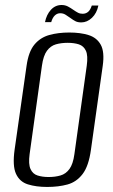

<svg xmlns="http://www.w3.org/2000/svg" viewBox="-20 -728 449 760"><path d="M166.7 12Q123.1 12 90.5 1.8Q57.9 -8.3 43.4 -39.8Q28.9 -71.2 37.8 -135.3L85.2 -467.8Q92.9 -523.5 116.3 -551.6Q139.8 -579.7 175.3 -589.5Q210.8 -599.3 254.1 -599.3Q298.5 -599.3 330.8 -589.1Q363.2 -579 378.8 -550.9Q394.4 -522.8 386.7 -467.8L340 -135.5Q331.1 -70.5 306.9 -39Q282.8 -7.6 247.3 2.2Q211.7 12 166.7 12ZM172.6 -27.3Q198.2 -27.3 219.3 -33.4Q240.4 -39.4 254.8 -58.9Q269.2 -78.3 274.5 -117.8L323.4 -468Q328.9 -507.8 320 -527.1Q311 -546.4 291.9 -552.5Q272.9 -558.5 248 -558.5Q222.3 -558.5 201.2 -552.5Q180.1 -546.4 165.9 -527.1Q151.6 -507.8 146 -468L97.2 -117.8Q91.9 -78.3 100.8 -58.9Q109.6 -39.4 128.6 -33.4Q147.7 -27.3 172.6 -27.3ZM301.6 -639.3Q288.2 -639.3 279.1 -643.8Q270.1 -648.3 257.8 -657.4Q249.7 -663 240.1 -669.3Q230.5 -675.6 218.5 -675.6Q206.2 -675.6 197 -666.8Q187.8 -658.1 182.7 -640.3H158.1Q164.1 -670.2 181.5 -689.2Q199 -708.2 223.8 -708.2Q237.6 -708.2 248.7 -702.4Q259.9 -696.5 270.7 -688.8Q280.3 -682.1 288.5 -677.8Q296.6 -673.5 306.9 -673.5Q320 -673.5 329 -681.3Q337.9 -689 343.3 -706H369.4Q363.1 -675.6 343.9 -657.4Q324.7 -639.3 301.6 -639.3Z"/></svg>

Font: Alumni Sans Thin
Style: Italic
Weight: 100
Italic angle: -8°
Designer: Robert E. Leuschke
Foundry: Robert E. Leuschke
Version: Version 1.016